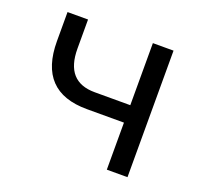

<svg xmlns="http://www.w3.org/2000/svg" viewBox="-97 -628 779 738"><g transform="rotate(20 293.0 -259.0)"><path d="M257.3 -192.4Q60.1 -192.4 60.1 -398.9V-517.6H144V-398.9Q144 -263.7 263.7 -263.7H409.2V-517.6H493.7V0H409.2V-192.4Z"/></g></svg>

Font: Cascadia Code PL SemiLight
Style: Regular
Weight: 350
Monospace: yes
Designer: Aaron Bell
Foundry: Saja Typeworks
Version: Version 2404.023; ttfautohint (v1.8.4)